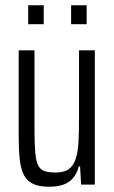

<svg xmlns="http://www.w3.org/2000/svg" viewBox="-20 -701 434 729"><path d="M167 8Q130 8 106.5 -2.5Q83 -13 71 -36Q59 -59 55 -95.5Q51 -132 51 -185V-510H111V-204Q111 -152 114 -120Q117 -88 125.5 -72Q134 -56 150 -51Q166 -46 191 -46Q224 -46 241.5 -59Q259 -72 267.5 -98Q276 -124 278 -161.5Q280 -199 280 -248V-510H340V0H288L284 -69H279Q273 -45 259.5 -27.5Q246 -10 223.5 -1Q201 8 167 8ZM87 -609V-681H146V-609ZM250 -609V-681H309V-609Z"/></svg>

Font: Saira ExtraCondensed
Style: Regular
Weight: 400
Width: 2
Designer: Hector Gatti with collaboration of the Omnibus-Type team
Foundry: Omnibus-Type
Version: Version 1.101